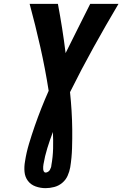

<svg xmlns="http://www.w3.org/2000/svg" viewBox="-20 -755 640 998"><path d="M217 223Q190 223 165 214Q140 205 125 185Q110 165 107.5 138.5Q105 112 110 84Q117 38 131 -8.5Q145 -55 161 -101Q177 -147 195 -192.5Q213 -238 233 -283Q215 -398 189.5 -511Q164 -624 134 -735H281Q293 -671 303 -607.5Q313 -544 321 -479Q353 -544 385 -607.5Q417 -671 449 -735H596Q529 -622 465.5 -507.5Q402 -393 344 -276Q349 -228 352 -179.5Q355 -131 355.5 -82.5Q356 -34 354.5 15.5Q353 65 345 115Q341 137 331.5 158.5Q322 180 303.5 195.5Q285 211 262 217Q239 223 217 223ZM217 142Q223 142 229.5 138Q236 134 239 128.5Q242 123 244.5 116.5Q247 110 247 104Q255 60 256 17Q257 -26 255 -69Q239 -27 226 15Q213 57 206 99Q205 105 204.5 111.5Q204 118 204.5 124.5Q205 131 208 136.5Q211 142 217 142Z"/></svg>

Font: Iosevka Aile Heavy
Style: Italic
Weight: 900
Italic angle: -9°
Designer: Belleve Invis
Foundry: Belleve Invis
Version: Version 31.1.0; ttfautohint (v1.8.4)